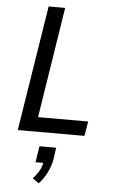

<svg xmlns="http://www.w3.org/2000/svg" viewBox="-64 -747 634 1076"><g transform="rotate(5 253.0 -209.0)"><path d="M53 0 165 -705H258L160 -82H442L428 0ZM196 287 160 262Q182 240 196 214Q210 188 213 160L224 171H168L182 80H276L267 144Q260 184 242 220.5Q224 257 196 287Z"/></g></svg>

Font: Nunito Sans 7pt Condensed Medium
Style: Italic
Weight: 500
Width: 3
Italic angle: -9°
Designer: Vernon Adams
Foundry: Vernon Adams
Version: Version 3.101;gftools[0.9.27]